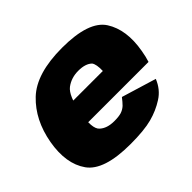

<svg xmlns="http://www.w3.org/2000/svg" viewBox="-137 -796 997 997"><g transform="rotate(-45 362.0 -297.0)"><path d="M312 6 337.5 -138Q283.5 -138 255 -165Q225.5 -191 244.5 -295.5Q262.5 -398 300 -427Q338 -455.5 389.5 -455.5Q442 -455.5 467 -431Q480.5 -413 479 -364.5H237.5L214 -230H680Q689.5 -259 695.5 -295.5Q719 -429 664.5 -514.5Q610 -599.5 414.5 -599.5Q225 -599.5 137.5 -516Q50.5 -433 26 -296Q2 -158.5 60.5 -76Q118.5 6 312 6ZM337.5 -138 312 6Q413 6 470.5 -9.5Q527 -24.5 574.5 -55Q621.5 -84.5 644.5 -141L453.5 -199Q437 -177.5 423 -163.5Q408 -150 389.5 -144Q370 -138 337.5 -138Z"/></g></svg>

Font: Anybody Black
Style: Italic
Weight: 900
Italic angle: -10°
Designer: Tyler Finck
Foundry: Etcetera Type Company
Version: Version 1.113;gftools[0.9.25]